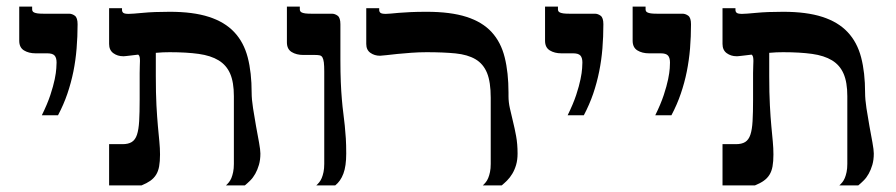

<svg xmlns="http://www.w3.org/2000/svg" viewBox="-20 -560 2707 580"><path d="M106.4 -211.9Q123 -245.6 132.1 -272.9Q141.1 -300.3 145.3 -320.6Q149.4 -340.8 150.1 -353.8Q150.9 -366.7 150.9 -371.1Q150.9 -385.7 144.8 -392.3Q138.7 -398.9 123 -398.9H87.4Q66.9 -398.9 52.5 -407.7Q38.1 -416.5 38.1 -437V-540H77.1V-531.7Q77.1 -528.8 78.4 -526.4Q79.6 -523.9 83.3 -522.2Q86.9 -520.5 93.5 -519.5Q100.1 -518.6 110.8 -518.6H188.5Q197.8 -518.6 206.1 -512.5Q214.4 -506.3 214.4 -486.8Q214.4 -449.2 211.4 -413.6Q208.5 -377.9 201.7 -344Q194.8 -310.1 183.6 -277.1Q172.4 -244.1 155.3 -211.9Z M766.6 -96.2Q766.6 -77.1 762.2 -62Q757.8 -46.9 751.2 -35.2Q744.6 -23.4 736.1 -14.9Q727.5 -6.3 719.7 0H662.6Q667 -3.9 671.4 -9.3Q675.8 -14.6 679 -22.2Q682.1 -29.8 684.3 -40.3Q686.5 -50.8 686.5 -64.9V-269.5Q686.5 -311.5 675.3 -337.4Q664.1 -363.3 640.4 -377.7Q616.7 -392.1 580.1 -397.2Q543.5 -402.3 492.7 -402.3Q482.9 -402.3 472.4 -401.9Q461.9 -401.4 450.7 -400.4V-330.1Q450.7 -278.3 452.6 -241.9Q454.6 -205.6 457 -179Q459.5 -152.3 461.4 -132.3Q463.4 -112.3 463.4 -93.3Q463.4 -72.3 460.7 -57.4Q458 -42.5 451.4 -32Q444.8 -21.5 434.1 -13.9Q423.3 -6.3 407.7 0H309.6V-124.5H350.1Q367.7 -124.5 378.2 -131.1Q388.7 -137.7 393.8 -153.1Q398.9 -168.5 400.4 -194.3Q401.9 -220.2 401.9 -259.3V-339.4Q401.9 -351.1 402.3 -360.1Q402.8 -369.1 402.8 -376Q402.8 -382.8 401.9 -387.7Q400.9 -392.6 397.5 -395Q381.8 -393.1 373.3 -392.1Q364.7 -391.1 360.1 -390.6Q355.5 -390.1 354 -390.1Q352.5 -390.1 352.1 -390.1Q335 -390.1 322.3 -399.4Q309.6 -408.7 309.6 -427.2V-535.2H348.6V-529.8Q348.6 -524.4 352.5 -521.2Q356.4 -518.1 368.7 -518.1Q378.9 -518.1 411.6 -521.2Q444.3 -524.4 492.7 -524.4Q563.5 -524.4 611.1 -509Q658.7 -493.7 687.5 -463.1Q716.3 -432.6 728.3 -386.7Q740.2 -340.8 740.2 -279.8Q740.2 -260.3 744.4 -233.2Q748.5 -206.1 753.4 -179.2Q758.3 -152.3 762.5 -129.6Q766.6 -106.9 766.6 -96.2Z M1025.9 -96.2Q1025.9 -58.1 1017.3 -35.4Q1008.8 -12.7 992.7 0H935.5Q939.9 -3.9 944.3 -9.3Q948.7 -14.6 951.9 -22.2Q955.1 -29.8 957.3 -40.3Q959.5 -50.8 959.5 -64.9V-344.2Q959.5 -361.3 958.3 -371.3Q957 -381.3 954.1 -386.5Q951.2 -391.6 945.8 -392.8Q940.4 -394 931.6 -394H896Q875.5 -394 861.1 -402.8Q846.7 -411.6 846.7 -432.1V-540H885.7V-531.7Q885.7 -528.8 887 -526.4Q888.2 -523.9 891.8 -522.2Q895.5 -520.5 902.1 -519.5Q908.7 -518.6 919.4 -518.6H982.4Q991.7 -518.6 1000 -512.5Q1008.3 -506.3 1008.3 -486.8V-378.9Q1008.3 -340.8 1009.5 -312Q1010.7 -283.2 1012.7 -260.3Q1014.6 -237.3 1017.1 -218.3Q1019.5 -199.2 1021.5 -180.7Q1023.4 -162.1 1024.7 -141.8Q1025.9 -121.6 1025.9 -96.2Z M1516.1 -269Q1516.1 -251.5 1520.3 -232.9Q1524.4 -214.4 1529.5 -193.6Q1534.7 -172.9 1539.1 -148.9Q1543.5 -125 1543.5 -96.2Q1543.5 -77.1 1539.1 -62Q1534.7 -46.9 1527.6 -35.2Q1520.5 -23.4 1512 -14.9Q1503.4 -6.3 1495.6 0H1438.5Q1442.9 -3.9 1447.3 -9.3Q1451.7 -14.6 1454.8 -22.2Q1458 -29.8 1460.2 -40.3Q1462.4 -50.8 1462.4 -64.9V-264.6Q1462.4 -312.5 1451.2 -339.8Q1439.9 -367.2 1416.3 -381.1Q1392.6 -395 1356 -398.7Q1319.3 -402.3 1268.6 -402.3Q1245.6 -402.3 1222.7 -400.6Q1199.7 -398.9 1180.2 -397Q1160.6 -395 1146.5 -393.3Q1132.3 -391.6 1127.9 -391.6Q1111.3 -391.6 1098.9 -400.4Q1086.4 -409.2 1086.4 -427.2V-535.2H1125.5V-529.8Q1125.5 -524.4 1129.4 -521.2Q1133.3 -518.1 1145.5 -518.1Q1151.4 -518.1 1160.6 -519Q1169.9 -520 1184.6 -521.2Q1199.2 -522.5 1219.7 -523.4Q1240.2 -524.4 1268.6 -524.4Q1341.3 -524.4 1389.2 -509Q1437 -493.7 1465.1 -463.1Q1493.2 -432.6 1504.6 -386.7Q1516.1 -340.8 1516.1 -279.8Z M1694.8 -211.9Q1711.4 -245.6 1720.5 -272.9Q1729.5 -300.3 1733.6 -320.6Q1737.8 -340.8 1738.5 -353.8Q1739.3 -366.7 1739.3 -371.1Q1739.3 -385.7 1733.2 -392.3Q1727.1 -398.9 1711.4 -398.9H1675.8Q1655.3 -398.9 1640.9 -407.7Q1626.5 -416.5 1626.5 -437V-540H1665.5V-531.7Q1665.5 -528.8 1666.7 -526.4Q1668 -523.9 1671.6 -522.2Q1675.3 -520.5 1681.9 -519.5Q1688.5 -518.6 1699.2 -518.6H1776.9Q1786.1 -518.6 1794.4 -512.5Q1802.7 -506.3 1802.7 -486.8Q1802.7 -449.2 1799.8 -413.6Q1796.9 -377.9 1790 -344Q1783.2 -310.1 1772 -277.1Q1760.7 -244.1 1743.7 -211.9Z M1959.5 -211.9Q1976.1 -245.6 1985.1 -272.9Q1994.1 -300.3 1998.3 -320.6Q2002.4 -340.8 2003.2 -353.8Q2003.9 -366.7 2003.9 -371.1Q2003.9 -385.7 1997.8 -392.3Q1991.7 -398.9 1976.1 -398.9H1940.4Q1919.9 -398.9 1905.5 -407.7Q1891.1 -416.5 1891.1 -437V-540H1930.2V-531.7Q1930.2 -528.8 1931.4 -526.4Q1932.6 -523.9 1936.3 -522.2Q1939.9 -520.5 1946.5 -519.5Q1953.1 -518.6 1963.9 -518.6H2041.5Q2050.8 -518.6 2059.1 -512.5Q2067.4 -506.3 2067.4 -486.8Q2067.4 -449.2 2064.5 -413.6Q2061.5 -377.9 2054.7 -344Q2047.9 -310.1 2036.6 -277.1Q2025.4 -244.1 2008.3 -211.9Z M2619.6 -96.2Q2619.6 -77.1 2615.2 -62Q2610.8 -46.9 2604.2 -35.2Q2597.7 -23.4 2589.1 -14.9Q2580.6 -6.3 2572.8 0H2515.6Q2520 -3.9 2524.4 -9.3Q2528.8 -14.6 2532 -22.2Q2535.2 -29.8 2537.4 -40.3Q2539.6 -50.8 2539.6 -64.9V-269.5Q2539.6 -311.5 2528.3 -337.4Q2517.1 -363.3 2493.4 -377.7Q2469.7 -392.1 2433.1 -397.2Q2396.5 -402.3 2345.7 -402.3Q2335.9 -402.3 2325.4 -401.9Q2314.9 -401.4 2303.7 -400.4V-330.1Q2303.7 -278.3 2305.7 -241.9Q2307.6 -205.6 2310.1 -179Q2312.5 -152.3 2314.5 -132.3Q2316.4 -112.3 2316.4 -93.3Q2316.4 -72.3 2313.7 -57.4Q2311 -42.5 2304.4 -32Q2297.9 -21.5 2287.1 -13.9Q2276.4 -6.3 2260.7 0H2162.6V-124.5H2203.1Q2220.7 -124.5 2231.2 -131.1Q2241.7 -137.7 2246.8 -153.1Q2252 -168.5 2253.4 -194.3Q2254.9 -220.2 2254.9 -259.3V-339.4Q2254.9 -351.1 2255.4 -360.1Q2255.9 -369.1 2255.9 -376Q2255.9 -382.8 2254.9 -387.7Q2253.9 -392.6 2250.5 -395Q2234.9 -393.1 2226.3 -392.1Q2217.8 -391.1 2213.1 -390.6Q2208.5 -390.1 2207 -390.1Q2205.6 -390.1 2205.1 -390.1Q2188 -390.1 2175.3 -399.4Q2162.6 -408.7 2162.6 -427.2V-535.2H2201.7V-529.8Q2201.7 -524.4 2205.6 -521.2Q2209.5 -518.1 2221.7 -518.1Q2231.9 -518.1 2264.6 -521.2Q2297.4 -524.4 2345.7 -524.4Q2416.5 -524.4 2464.1 -509Q2511.7 -493.7 2540.5 -463.1Q2569.3 -432.6 2581.3 -386.7Q2593.3 -340.8 2593.3 -279.8Q2593.3 -260.3 2597.4 -233.2Q2601.6 -206.1 2606.4 -179.2Q2611.3 -152.3 2615.5 -129.6Q2619.6 -106.9 2619.6 -96.2Z"/></svg>

Font: Arian AMU Serif
Style: Bold
Weight: 700
Designer: Ruben Hakobyan (Tarumian)
Foundry: Ruben Hakobyan (Tarumian)
Version: Version 1.002